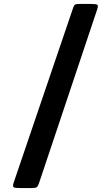

<svg xmlns="http://www.w3.org/2000/svg" viewBox="-20 -800 560 970"><path d="M381.5 -780H440.5Q465.5 -780 471.5 -776Q477.5 -772 471 -752.5L176.5 127Q171.5 142 165.2 146Q159 150 138.5 150H83.5Q57 150 49.8 146.5Q42.5 143 49 123L350 -762Q354 -773.5 359.5 -776.8Q365 -780 381.5 -780Z"/></svg>

Font: Besley* Fatface
Style: Regular
Weight: 900
Designer: Owen Earl
Foundry: indestructible type*
Version: Version 3.000; ttfautohint (v1.8.3)